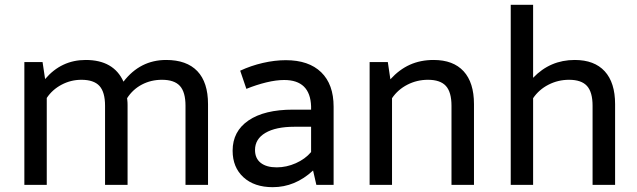

<svg xmlns="http://www.w3.org/2000/svg" viewBox="-20 -774 2666 804"><path d="M338.9 -522.9Q456.1 -522.9 497.1 -432.1Q566.9 -522.9 675.8 -522.9Q761.7 -522.9 806.4 -476.1Q851.1 -429.2 851.1 -337.9V0H756.8V-331.1Q756.8 -388.2 733.4 -414.1Q710 -439.9 658.2 -439.9Q612.3 -439.9 574.2 -419.9Q536.1 -399.9 512.2 -362.8Q512.2 -360.8 513.2 -353.5Q514.2 -346.2 514.2 -334V0H419.9V-331.1Q419.9 -388.2 396.5 -414.1Q373 -439.9 320.8 -439.9Q276.9 -439.9 238 -419.4Q199.2 -398.9 175.8 -363.8V0H82V-514.2H158.2L168.9 -442.9Q236.8 -522.9 338.9 -522.9Z M1377 -327.1V0H1304.7L1291 -60.1Q1215.8 9.8 1122.1 9.8Q1044.9 9.8 999.5 -31.7Q954.1 -73.2 954.1 -143.1Q954.1 -224.1 1020.5 -269.5Q1086.9 -314.9 1207 -314.9H1282.7V-329.1Q1278.8 -439 1169.9 -439Q1136.7 -439 1095.2 -429Q1053.7 -418.9 1011.7 -401.9L985.8 -478Q1030.8 -499 1080.8 -510.5Q1130.9 -522 1176.8 -522Q1272.9 -522 1325 -471.4Q1377 -420.9 1377 -327.1ZM1047.9 -146Q1047.9 -110.8 1071.8 -92Q1095.7 -73.2 1138.7 -73.2Q1179.7 -73.2 1218.8 -90.6Q1257.8 -107.9 1282.7 -137.2V-243.2H1212.9Q1134.8 -243.2 1091.3 -217.5Q1047.9 -191.9 1047.9 -146Z M1795.9 -522.9Q1877.9 -522.9 1921.4 -475.6Q1964.8 -428.2 1964.8 -337.9V0H1870.6V-331.1Q1870.6 -388.2 1847.2 -414.1Q1823.7 -439.9 1772 -439.9Q1726.1 -439.9 1686 -419.4Q1646 -398.9 1621.6 -362.8V0H1527.8V-514.2H1604L1614.7 -441.9Q1651.9 -482.9 1696.3 -502.9Q1740.7 -522.9 1795.9 -522.9Z M2386.7 -522.9Q2468.8 -522.9 2512.2 -475.6Q2555.7 -428.2 2555.7 -337.9V0H2461.4V-331.1Q2461.4 -388.2 2438 -414.1Q2414.6 -439.9 2362.8 -439.9Q2316.9 -439.9 2276.9 -419.4Q2236.8 -398.9 2212.4 -362.8V0H2118.7V-753.9H2212.4V-448.2Q2283.7 -522.9 2386.7 -522.9Z"/></svg>

Font: Sarala
Style: Regular
Weight: 400
Designer: Andres Torresi
Foundry: Huerta Tipografica
Version: Version 1.004;PS 001.003;hotconv 1.0.70;makeotf.lib2.5.58329